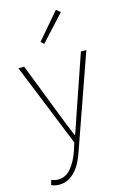

<svg xmlns="http://www.w3.org/2000/svg" viewBox="-142 -807 709 1092"><g transform="rotate(-15 212.0 -261.0)"><path d="M190 -574 172 -590 304 -744 328 -724ZM66 222Q40 222 20 212L28 184Q36 187 46.5 189.5Q57 192 68 192Q113 192 144.5 153.5Q176 115 196 56L210 12L12 -478H46L168 -164Q180 -134 194 -98Q208 -62 222 -30H226Q238 -62 249.5 -98Q261 -134 272 -164L380 -478H412L220 68Q211 96 197.5 123.5Q184 151 165 173Q146 195 121.5 208.5Q97 222 66 222Z"/></g></svg>

Font: TypoPRO Source Sans Pro
Style: Regular
Weight: 200
Designer: Paul D. Hunt
Foundry: Adobe Systems Incorporated
Version: Version 2.020;PS 2.000;hotconv 1.0.86;makeotf.lib2.5.63406